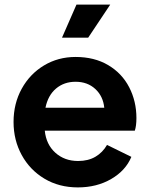

<svg xmlns="http://www.w3.org/2000/svg" viewBox="-20 -804 652 836"><path d="M39 -273Q39 -353 74.5 -417.5Q110 -482 171.5 -519Q233 -556 309 -556Q391 -556 451 -520.5Q511 -485 542.5 -424Q574 -363 574 -290Q574 -256 567 -235H175Q181 -175 221 -139Q261 -103 320 -103Q364 -103 395.5 -121.5Q427 -140 446 -173L552 -121Q527 -61 464 -24.5Q401 12 319 12Q237 12 173.5 -26Q110 -64 74.5 -129Q39 -194 39 -273ZM434 -335Q429 -385 395 -416.5Q361 -448 309 -448Q259 -448 224 -418.5Q189 -389 178 -335ZM313 -784H460L364 -640H250Z"/></svg>

Font: Evergrow Sans
Style: Bold
Weight: 700
Foundry: 10Web
Version: Version 1.000